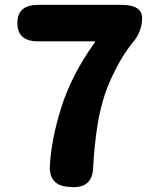

<svg xmlns="http://www.w3.org/2000/svg" viewBox="-20 -765 649 785"><path d="M263 -1Q179 -5 184 -89Q190 -194 228 -317Q270 -456 368 -592Q371 -596 366 -596H135Q51 -596 51 -671Q51 -745 135 -745H477Q561 -745 561 -691Q561 -636 522 -590Q477 -536 435 -445Q395 -359 378 -249Q365 -165 361 -80Q358 4 274 0Z"/></svg>

Font: Resource Han Rounded TW Heavy
Style: Regular
Weight: 900
Designer: Cyano Hao (round all glyphs); Ryoko NISHIZUKA 西塚涼子 (kana, bopomofo & ideographs); Paul D. Hunt (Latin, Greek & Cyrillic)
Foundry: Cyano Hao
Version: 0.990